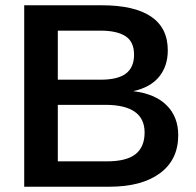

<svg xmlns="http://www.w3.org/2000/svg" viewBox="-20 -708 744 728"><path d="M655.8 -195.3Q655.8 -102.5 586.7 -51.3Q517.6 0 394.5 0H71.8V-688H365.2Q489.7 -688 553 -645Q616.2 -602.1 616.2 -517.1Q616.2 -457.5 583.3 -417Q550.3 -376.5 484.9 -362.3Q567.9 -352.5 611.8 -308.8Q655.8 -265.1 655.8 -195.3ZM488.3 -500.5Q488.3 -549.8 455.8 -570.8Q423.3 -591.8 360.8 -591.8H199.2V-405.8H361.3Q426.8 -405.8 457.5 -429.2Q488.3 -452.6 488.3 -500.5ZM528.3 -205.6Q528.3 -310.5 378.9 -310.5H199.2V-96.2H384.8Q459.5 -96.2 493.9 -123.5Q528.3 -150.9 528.3 -205.6Z"/></svg>

Font: Arimo SemiBold
Style: Regular
Weight: 600
Designer: Steve Matteson
Foundry: Monotype Imaging Inc.
Version: Version 1.33